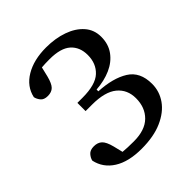

<svg xmlns="http://www.w3.org/2000/svg" viewBox="-184 -787 926 926"><g transform="rotate(-45 279.0 -324.0)"><path d="M255 12Q166 12 112.5 -22Q59 -56 46 -116Q49 -131 61.5 -145.5Q74 -160 100 -160Q126 -160 141.5 -145.5Q157 -131 167 -92L179 -43Q208 -40 253 -40Q330 -40 369 -78.5Q408 -117 408 -180Q408 -239 366 -273.5Q324 -308 236 -308H192V-364H227Q316 -364 353.5 -399Q391 -434 391 -492Q391 -546 356.5 -577Q322 -608 246 -608Q230 -608 216.5 -607.5Q203 -607 192 -606L180 -556Q170 -517 155.5 -502.5Q141 -488 115 -488Q89 -488 77.5 -502.5Q66 -517 63 -532Q76 -592 133 -626Q190 -660 274 -660Q337 -660 388 -642Q439 -624 469 -590Q499 -556 499 -508Q499 -458 473 -422.5Q447 -387 403 -367.5Q359 -348 303 -344V-332Q398 -327 455 -291.5Q512 -256 512 -174Q512 -123 482.5 -81Q453 -39 395.5 -13.5Q338 12 255 12Z"/></g></svg>

Font: Source Serif 4 Caption
Style: Regular
Weight: 400
Designer: Frank Grießhammer
Foundry: Adobe Systems Incorporated
Version: Version 4.004;hotconv 1.0.117;makeotfexe 2.5.65602